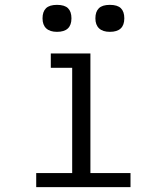

<svg xmlns="http://www.w3.org/2000/svg" viewBox="-20 -770 640 790"><path d="M189 -550H352V-58H517V0H129V-58H277V-168V-491H189ZM155 -694.5Q155 -722 169.2 -736Q183.5 -750 214.5 -750Q246 -750 260 -736Q274 -722 274 -694.5Q274 -639 214.5 -639Q185.5 -639 170.2 -653.2Q155 -667.5 155 -694.5ZM372.5 -694.5Q372.5 -722 386.8 -736Q401 -750 432 -750Q463.5 -750 477.5 -736Q491.5 -722 491.5 -694.5Q491.5 -639 432 -639Q403 -639 387.8 -653.2Q372.5 -667.5 372.5 -694.5Z"/></svg>

Font: JuliaMono Light
Style: Regular
Weight: 300
Monospace: yes
Designer: cormullion
Foundry: corm
Version: Version 0.054; ttfautohint (v1.8.4)